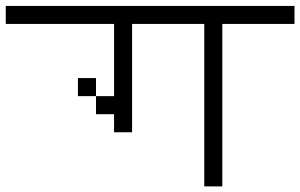

<svg xmlns="http://www.w3.org/2000/svg" viewBox="-20 -708 1040 665"><path d="M1000 -625V-687.5H0V-625H375Q375 -625 375 -375H312.5V-312.5H375V-250H437.5Q437.5 -250 437.5 -625H687.5V-62.5H750V-625ZM312.5 -375V-437.5H250V-375Z"/></svg>

Font: Unifont
Style: Regular
Weight: 500
Version: Version 15.1.04